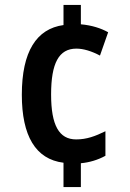

<svg xmlns="http://www.w3.org/2000/svg" viewBox="-20 -810 526 774"><path d="M306 -712V-790H236V-709C127 -694 68 -602 68 -428C68 -263 123 -168 236 -154V-56H306V-152C340 -155 374 -165 405 -182V-281C364 -261 330 -248 287 -248C218 -248 186 -305 186 -429C186 -555 217 -614 288 -614C316 -614 349 -604 383 -586L416 -680C387 -696 351 -708 306 -712Z"/></svg>

Font: Noto Sans Malayalam UI Condensed SemiBold
Style: Regular
Weight: 600
Width: 3
Designer: Jelle Bosma - Monotype Design Team
Foundry: Monotype Imaging Inc.
Version: Version 2.104